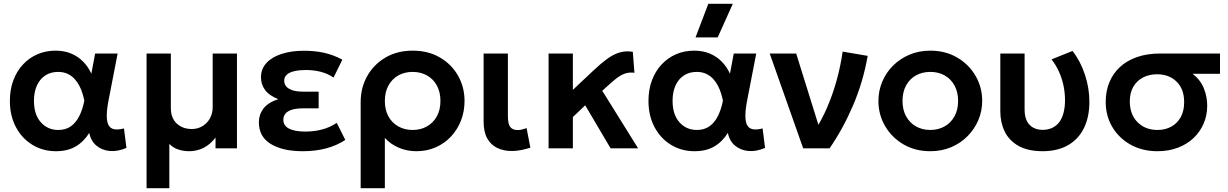

<svg xmlns="http://www.w3.org/2000/svg" viewBox="-20 -782 6474 1012"><path d="M275 15Q205.5 15 150.5 -18.8Q95.5 -52.5 63.8 -112.2Q32 -172 32 -250Q32 -309 50 -357.8Q68 -406.5 100.8 -441.8Q133.5 -477 177.2 -496Q221 -515 272.5 -515Q318.5 -515 355 -499.8Q391.5 -484.5 418.2 -457.2Q445 -430 461.5 -393.5L481.5 -500H600L553.5 -260Q543 -208 542.8 -174Q542.5 -140 552.2 -122.2Q562 -104.5 582.2 -100.8Q602.5 -97 633.5 -105L646.5 -2.5Q600.5 17.5 558.8 13.8Q517 10 487.8 -14.8Q458.5 -39.5 450.5 -81.5Q421 -34.5 378.5 -9.8Q336 15 275 15ZM287.5 -97Q326.5 -97 353.8 -116.5Q381 -136 398.2 -170.8Q415.5 -205.5 424.5 -251.5Q421 -268.5 415 -288.5Q409 -308.5 398.8 -328.8Q388.5 -349 373.2 -365.8Q358 -382.5 336.5 -392.8Q315 -403 286 -403Q247.5 -403 219 -384.5Q190.5 -366 174.8 -331.8Q159 -297.5 159 -250.5Q159 -178.5 195 -137.8Q231 -97 287.5 -97Z M752.5 210V-500H880.5V-213Q880.5 -160 911.5 -131Q942.5 -102 991 -102Q1021.5 -102 1046.5 -116.8Q1071.5 -131.5 1086.2 -157.5Q1101 -183.5 1101 -218V-500H1229V0H1116V-57Q1088 -20 1052.5 -2.5Q1017 15 977.5 15Q946.5 15 919.5 6Q892.5 -3 872.5 -23.5V210Z M1575.5 15Q1470 15 1407.2 -23.2Q1344.5 -61.5 1344.5 -137.5Q1344.5 -178 1368.2 -209.5Q1392 -241 1446.5 -259.5Q1397.5 -279 1376.5 -308.5Q1355.5 -338 1355.5 -374Q1355.5 -419 1384.8 -450.5Q1414 -482 1465.2 -498.2Q1516.5 -514.5 1581 -514.5Q1639.5 -514.5 1688.2 -503.8Q1737 -493 1784.5 -467.5L1738 -373Q1709 -393.5 1671.8 -403.2Q1634.5 -413 1592 -413Q1559.5 -413 1533.8 -407.5Q1508 -402 1493 -389.5Q1478 -377 1478 -356.5Q1478 -329 1504 -314Q1530 -299 1574 -299H1659.5V-211H1578Q1546 -211 1522.5 -204.8Q1499 -198.5 1486.2 -185Q1473.5 -171.5 1473.5 -150.5Q1473.5 -119 1504 -103.8Q1534.5 -88.5 1589 -88.5Q1637 -88.5 1679.2 -100Q1721.5 -111.5 1755 -134.5L1800 -44.5Q1754.5 -14.5 1698.5 0.2Q1642.5 15 1575.5 15Z M1881 210V-243.5Q1881 -320 1915.8 -381.5Q1950.5 -443 2012.2 -479Q2074 -515 2155 -515Q2237 -515 2298.5 -479.2Q2360 -443.5 2394.2 -383.2Q2428.5 -323 2428.5 -250Q2428.5 -194.5 2409.8 -146.5Q2391 -98.5 2357 -62.2Q2323 -26 2276.5 -5.5Q2230 15 2174.5 15Q2124.5 15 2081 -3.8Q2037.5 -22.5 2008.5 -55.5V210ZM2155 -97Q2197.5 -97 2230.5 -115.8Q2263.5 -134.5 2282.5 -168.8Q2301.5 -203 2301.5 -250Q2301.5 -297 2282.5 -331.5Q2263.5 -366 2230.2 -384.5Q2197 -403 2155 -403Q2112.5 -403 2079.5 -384.5Q2046.5 -366 2027.5 -331.5Q2008.5 -297 2008.5 -250Q2008.5 -203 2027.2 -168.8Q2046 -134.5 2079.2 -115.8Q2112.5 -97 2155 -97Z M2678.5 14Q2634 14 2600.2 -2.5Q2566.5 -19 2547.8 -53.2Q2529 -87.5 2529 -141V-500H2657V-170.5Q2657 -129.5 2669.2 -113Q2681.5 -96.5 2709 -96.5Q2719 -96.5 2730.8 -99.2Q2742.5 -102 2755.5 -107L2775.5 -3.5Q2750 4.5 2725.2 9.2Q2700.5 14 2678.5 14Z M2871.5 0V-500H2999.5V-308.5L3107.5 -410Q3145.5 -446 3178.2 -470.2Q3211 -494.5 3243.8 -504.8Q3276.5 -515 3315.5 -509L3324 -398.5Q3296 -402 3273.5 -394Q3251 -386 3229.2 -369Q3207.5 -352 3182 -328.5L3154.5 -303.5L3343.5 0H3198.5L3064.5 -227L2999.5 -165V0Z M3641 15Q3571.5 15 3516.5 -18.8Q3461.5 -52.5 3429.8 -112.2Q3398 -172 3398 -250Q3398 -309 3416 -357.8Q3434 -406.5 3466.8 -441.8Q3499.5 -477 3543.2 -496Q3587 -515 3638.5 -515Q3684.5 -515 3721 -499.8Q3757.5 -484.5 3784.2 -457.2Q3811 -430 3827.5 -393.5L3847.5 -500H3966L3919.5 -260Q3909 -208 3908.8 -174Q3908.5 -140 3918.2 -122.2Q3928 -104.5 3948.2 -100.8Q3968.5 -97 3999.5 -105L4012.5 -2.5Q3966.5 17.5 3924.8 13.8Q3883 10 3853.8 -14.8Q3824.5 -39.5 3816.5 -81.5Q3787 -34.5 3744.5 -9.8Q3702 15 3641 15ZM3653.5 -97Q3692.5 -97 3719.8 -116.5Q3747 -136 3764.2 -170.8Q3781.5 -205.5 3790.5 -251.5Q3787 -268.5 3781 -288.5Q3775 -308.5 3764.8 -328.8Q3754.5 -349 3739.2 -365.8Q3724 -382.5 3702.5 -392.8Q3681 -403 3652 -403Q3613.5 -403 3585 -384.5Q3556.5 -366 3540.8 -331.8Q3525 -297.5 3525 -250.5Q3525 -178.5 3561 -137.8Q3597 -97 3653.5 -97ZM3646 -585 3713.5 -762H3842.5L3763 -585Z M4213.5 0 4037 -500H4176.5L4309.5 -73.5L4278.5 -100Q4311 -149.5 4339.2 -214.5Q4367.5 -279.5 4388.8 -355Q4410 -430.5 4421.5 -510L4553.5 -487.5Q4529.5 -351 4476.8 -227.5Q4424 -104 4352.5 0Z M4883.5 15Q4803.5 15 4741.8 -21.2Q4680 -57.5 4645 -117.8Q4610 -178 4610 -250Q4610 -303 4630 -351Q4650 -399 4686.8 -435.8Q4723.5 -472.5 4773.5 -493.8Q4823.5 -515 4883.5 -515Q4963 -515 5024.8 -479Q5086.5 -443 5121.8 -382.5Q5157 -322 5157 -250Q5157 -197 5136.8 -149.2Q5116.5 -101.5 5080 -64.5Q5043.5 -27.5 4993.5 -6.2Q4943.5 15 4883.5 15ZM4883.5 -97Q4925.5 -97 4958.8 -115.8Q4992 -134.5 5011 -168.8Q5030 -203 5030 -250Q5030 -297 5011 -331.5Q4992 -366 4959 -384.5Q4926 -403 4883.5 -403Q4841 -403 4807.8 -384.5Q4774.5 -366 4755.8 -331.5Q4737 -297 4737 -250Q4737 -203 4756 -168.8Q4775 -134.5 4808 -115.8Q4841 -97 4883.5 -97Z M5477 15Q5397.5 15 5348 -13.2Q5298.5 -41.5 5275.5 -89Q5252.5 -136.5 5252.5 -195.5V-500H5380.5V-205.5Q5380.5 -152 5406 -124.8Q5431.5 -97.5 5477 -97.5Q5506 -98 5528 -109Q5550 -120 5564.5 -140.2Q5579 -160.5 5586.2 -189.2Q5593.5 -218 5593.5 -253Q5593.5 -293 5585.5 -331Q5577.5 -369 5561.8 -404Q5546 -439 5522.5 -469L5633 -513.5Q5676 -458 5699 -387Q5722 -316 5722 -245.5Q5722 -166.5 5693.8 -108Q5665.5 -49.5 5610.8 -17.5Q5556 14.5 5477 15Z M6080 15Q6002 15 5940.5 -18.8Q5879 -52.5 5843.5 -111.5Q5808 -170.5 5808 -245.5Q5808 -300.5 5826.8 -347Q5845.5 -393.5 5882 -427.8Q5918.5 -462 5972.2 -481Q6026 -500 6096.5 -500H6410.5V-393H6266Q6306.5 -362 6324.8 -317.5Q6343 -273 6343 -225Q6343 -174.5 6324.2 -130.8Q6305.5 -87 6270.8 -54.2Q6236 -21.5 6187.8 -3.2Q6139.5 15 6080 15ZM6081 -97Q6122.5 -97 6154.2 -114.8Q6186 -132.5 6203.8 -165.2Q6221.5 -198 6221.5 -243.5Q6221.5 -312.5 6181.8 -351.5Q6142 -390.5 6078.5 -390.5Q6037.5 -390.5 6005 -373.8Q5972.5 -357 5953.8 -325.2Q5935 -293.5 5935 -247.5Q5935 -179 5975.8 -138Q6016.5 -97 6081 -97Z"/></svg>

Font: Geologica Medium
Style: Regular
Weight: 500
Designer: Sindre Bremnes, Frode Helland
Foundry: Monokrom Skriftforlag AS
Version: Version 1.010;gftools[0.9.28]